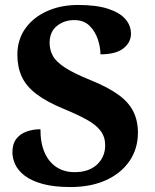

<svg xmlns="http://www.w3.org/2000/svg" viewBox="-20 -744 626 774"><path d="M264 10Q197 10 152 -2.5Q107 -15 80 -35.5Q53 -56 41.5 -81Q30 -106 30 -130Q30 -164 46 -184.5Q62 -205 88 -214Q114 -223 143 -223Q143 -166 160.5 -127.5Q178 -89 209 -69.5Q240 -50 280 -50Q339 -50 371.5 -81Q404 -112 404 -158Q404 -192 385.5 -216.5Q367 -241 330 -261.5Q293 -282 237 -305Q167 -334 126 -365.5Q85 -397 67.5 -435.5Q50 -474 50 -523Q50 -584 82 -629Q114 -674 169.5 -699Q225 -724 295 -724Q369 -724 416 -708.5Q463 -693 485.5 -667Q508 -641 508 -608Q508 -573 477.5 -549Q447 -525 385 -525Q385 -553 374.5 -585Q364 -617 341 -640Q318 -663 279 -663Q239 -663 209.5 -639.5Q180 -616 180 -571Q180 -543 193 -519Q206 -495 242 -471.5Q278 -448 345 -421Q414 -393 456 -363Q498 -333 517 -295.5Q536 -258 536 -209Q536 -145 502.5 -95.5Q469 -46 408 -18Q347 10 264 10Z"/></svg>

Font: Noto Serif Armenian
Style: Regular
Weight: 400
Designer: Monotype Design Team
Foundry: Monotype Imaging Inc.
Version: Version 2.007